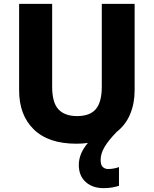

<svg xmlns="http://www.w3.org/2000/svg" viewBox="-20 -734 796 994"><path d="M501 94Q501 120 512 130.5Q523 141 540 141Q555 141 570.5 138Q586 135 596 131V228Q580 233 560.5 236.5Q541 240 516 240Q459 240 423.5 208Q388 176 388 120Q388 61 435 6Q407 10 375 10Q231 10 155 -64Q79 -138 79 -266V-714H250V-285Q250 -203 282.5 -168Q315 -133 379 -133Q446 -133 476.5 -169.5Q507 -206 507 -286V-714H677V-267Q677 -199 654 -143.5Q631 -88 584 -51Q542 -8 521.5 26.5Q501 61 501 94Z"/></svg>

Font: Noto Sans Bengali ExtraBold
Style: Regular
Weight: 800
Designer: Jelle Bosma - Monotype Design Team
Foundry: Monotype Imaging Inc.
Version: Version 2.003; ttfautohint (v1.8.4.7-5d5b)